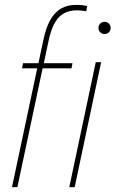

<svg xmlns="http://www.w3.org/2000/svg" viewBox="-20 -764 472 784"><path d="M290 -744C198 -744 171 -666 156 -596L137 -506H74L70 -485H132L29 0H51L154 -485H272L276 -506H159L177 -591C196 -682 228 -737 332 -718L336 -739C319 -743 310 -744 290 -744ZM263 0H285L393 -510H371ZM382 -650C382 -636 393 -625 407 -625C421 -625 432 -636 432 -650C432 -664 421 -675 407 -675C393 -675 382 -664 382 -650Z"/></svg>

Font: Nacelle Thin
Style: Italic
Weight: 100
Italic angle: -12°
Designer: Sora Sagano
Foundry: Sora Sagano
Version: Version 1.000;FEAKit 1.0